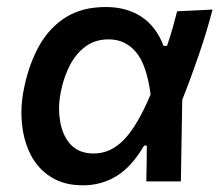

<svg xmlns="http://www.w3.org/2000/svg" viewBox="-20 -530 650 561"><path d="M222.5 11.5Q167 11.5 128.8 -12.8Q90.5 -37 69.5 -78.2Q48.5 -119.5 44 -171Q42.5 -185.5 42.5 -200Q42.5 -237 51 -276Q65.5 -345 95.2 -397.5Q125 -450 172.8 -479.8Q220.5 -509.5 289 -509.5Q350 -509.5 393 -481.2Q436 -453 458 -396H468Q478 -425.5 485 -450.2Q492 -475 497.5 -497L601 -502Q584 -436.5 560.2 -367.5Q536.5 -298.5 512.5 -238.5Q510.5 -118.5 508.5 0H407.5Q408 -26.5 408.5 -53Q408.5 -79.5 409 -104.5H401Q365 -43 320.8 -15.8Q276.5 11.5 222.5 11.5ZM254 -81.5Q303.5 -81.5 342.8 -122.5Q382 -163.5 420 -254Q408.5 -341.5 377 -378.2Q345.5 -415 298 -415Q258 -415 230 -394.2Q202 -373.5 184.5 -339.8Q167 -306 159 -267.5Q152.5 -238.5 152.5 -212Q152.5 -194 155.5 -177Q162 -134.5 186.2 -108Q210.5 -81.5 254 -81.5Z"/></svg>

Font: Heraclito Medium
Style: Italic
Weight: 500
Italic angle: -12°
Designer: Kostas Bartsokas (font) & Cristiano Sobral (main changes)
Foundry: Kostas Bartsokas (font) & Cristiano Sobral (main changes)
Version: Version 1.00;July 8, 2020;FontCreator 13.0.0.2655 64-bit